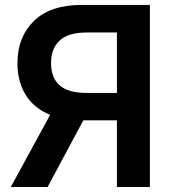

<svg xmlns="http://www.w3.org/2000/svg" viewBox="-20 -747 691 767"><path d="M578.8 0V-727.3H306.1Q180.8 -727.3 115.2 -663Q49.7 -598.7 49.7 -494.7Q49.7 -420.5 83.1 -367.2Q116.5 -313.9 180.4 -288.4L23.1 0H170.1L312.9 -266.3H447.1V0ZM447.1 -375.7H325.6Q252.5 -375.7 218.2 -406.2Q183.9 -436.8 183.9 -494.7Q183.9 -552.9 218.2 -585Q252.5 -617.2 326.3 -617.2H447.1Z"/></svg>

Font: Inter UI Semi Bold
Style: Regular
Weight: 600
Designer: Rasmus Andersson
Foundry: rsms
Version: 3.2;8d6f07862